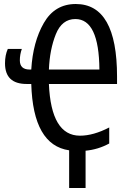

<svg xmlns="http://www.w3.org/2000/svg" viewBox="-20 -745 652 958"><path d="M356 -650Q474 -650 476 -398H224Q228 -498 258.5 -574Q289 -650 356 -650ZM358 -725Q253 -725 198.5 -630Q144 -535 136 -398H128Q79 -398 79 -444Q79 -473 89 -501H19Q5 -470 5 -429Q5 -326 113 -326H136Q145 -21 325 5V193H407V7Q470 1 525 -29V-109Q446 -68 379 -68Q235 -68 224 -326H564V-363Q564 -725 358 -725Z"/></svg>

Font: Noto Sans Display Condensed
Style: Regular
Weight: 400
Width: 3
Designer: Monotype Design Team
Foundry: Monotype Imaging Inc.
Version: Version 1.900